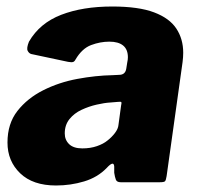

<svg xmlns="http://www.w3.org/2000/svg" viewBox="-20 -560 608 590"><path d="M308 -44Q280 -15 238.5 -2.5Q197 10 152 10Q81 10 42 -27.5Q3 -65 3 -122Q3 -180 33.5 -219Q64 -258 112.5 -282.5Q161 -307 217.5 -317.5Q274 -328 326 -329L346 -330Q365 -330 368 -349L371 -368Q372 -373 372.5 -376.5Q373 -380 373 -384Q373 -408 358.5 -420Q344 -432 316 -432Q288 -432 260 -421.5Q232 -411 212 -377Q209 -371 204.5 -369.5Q200 -368 189 -370L76 -394Q69 -396 65 -404Q61 -412 69 -432Q102 -489 168 -514.5Q234 -540 325 -540Q406 -540 453.5 -522Q501 -504 522 -472Q543 -440 543 -398Q543 -391 542.5 -384Q542 -377 541 -369L492 -19Q490 -6 487 -3Q484 0 471 0H351Q339 0 336 -8Q333 -16 331 -29V-48Q330 -68 308 -44ZM352 -235Q354 -244 353 -246Q352 -248 343 -247L319 -245Q301 -244 277 -238.5Q253 -233 230.5 -222.5Q208 -212 193.5 -194Q179 -176 179 -150Q179 -130 192.5 -117Q206 -104 233 -104Q258 -104 278 -111Q298 -118 310 -128Q323 -138 333 -151Q343 -164 344 -176Z"/></svg>

Font: Libre Franklin Thin ExtraBold
Style: Italic
Weight: 800
Italic angle: -8°
Version: Version 2.000